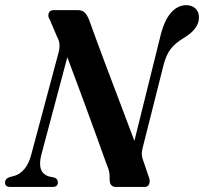

<svg xmlns="http://www.w3.org/2000/svg" viewBox="-41 -740 808 760"><path d="M122.5 -127Q104.5 -56 153 -41.5L174.5 -37Q188.5 -31.5 188 -18.5Q188 0 168 0H0Q-21.5 0 -21 -17.5Q-21 -32.5 -4.5 -38.5L16 -44Q37.5 -49.5 55.8 -71.2Q74 -93 83.5 -131L191 -532.5Q200.5 -569 185 -594L156.5 -661.5Q147.5 -674 151.5 -687Q155.5 -700 172.5 -700H266Q284 -700 293.8 -690.8Q303.5 -681.5 311.5 -662Q341 -580 372.5 -496Q404 -412 434.5 -332Q465 -252 491 -182.5L595 -601.5Q610 -660.5 636.2 -690Q662.5 -719.5 696.5 -719.5Q718.5 -719.5 732.8 -706.2Q747 -693 746.5 -670Q746 -625 686 -589.5Q652.5 -569.5 634.2 -545.5Q616 -521.5 606 -481L523.5 -154Q520 -140 520.2 -129.2Q520.5 -118.5 526 -104L549 -36.5Q554 -22 549.2 -11Q544.5 0 531 0H418Q392 0 393 -32Q393.5 -48 391 -60.5Q388.5 -73 382 -87Q365.5 -133.5 340 -203.5Q314.5 -273.5 284.8 -354.5Q255 -435.5 225.5 -513.5Z"/></svg>

Font: Fraunces 144pt Soft SemiBold
Style: Italic
Weight: 600
Italic angle: -16°
Version: Version 1.000;[b76b70a41]